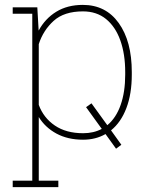

<svg xmlns="http://www.w3.org/2000/svg" viewBox="-20 -558 607 781"><path d="M31.7 203.1V176.8H111.3V-502H31.7V-528.3H131.8L137.2 -433.6Q163.6 -482.4 209 -510.3Q254.4 -538.1 316.9 -538.1Q410.2 -538.1 463.1 -464.1Q516.1 -390.1 516.1 -264.6V-254.4Q516.1 -176.3 494.1 -118.4Q472.2 -60.5 431.6 -27.8L473.6 30.8L452.1 46.9L409.2 -12.7Q369.1 10.3 317.9 10.3Q255.9 10.3 209.7 -14.6Q163.6 -39.6 137.7 -82V176.8H217.3V203.1ZM318.4 -16.1Q360.8 -16.1 394 -33.7L330.1 -122.1L352.1 -137.7L416.5 -48.8Q452.1 -78.1 470.7 -130.9Q489.3 -183.6 489.3 -254.4V-264.6Q489.3 -337.9 469.5 -393.6Q449.7 -449.2 411.4 -480.5Q373 -511.7 317.4 -511.7Q240.7 -511.7 198.2 -473.1Q155.8 -434.6 137.7 -378.4V-131.3Q157.2 -78.6 203.1 -47.4Q249 -16.1 318.4 -16.1Z"/></svg>

Font: Roboto Slab Thin
Style: Regular
Weight: 100
Designer: Google
Version: Version 2.000; ttfautohint (v1.8.1.43-b0c9)